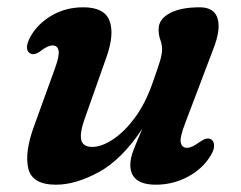

<svg xmlns="http://www.w3.org/2000/svg" viewBox="-20 -494 660 526"><path d="M558 -112.5Q566 -107.5 566.5 -95.8Q567 -84 557.5 -68.5Q536 -32 495 -10Q454 12 407 12Q337 12 337 -42.5Q337 -61 346.5 -85Q356 -109 370 -141.5Q313.5 -56.5 250.2 -22.2Q187 12 133.5 12Q68 12 57.5 -32.5Q47 -77 73.5 -149L130.5 -306.5Q143 -340.5 140.5 -355Q138 -369.5 124 -369.5Q110.5 -369.5 91 -354Q73.5 -341 62 -348Q45.5 -359 62.5 -392Q82.5 -428.5 121.2 -451.2Q160 -474 208 -474Q266 -474 280 -437.2Q294 -400.5 271.5 -337L213.5 -173Q198 -130.5 202.5 -111Q207 -91.5 233 -91.5Q258 -91.5 289 -111.8Q320 -132 348.8 -170.5Q377.5 -209 397 -264Q412 -306 418 -325.8Q424 -345.5 424 -358.5Q424 -372 419.2 -384.8Q414.5 -397.5 414.5 -414Q414.5 -441 444.5 -457.5Q474.5 -474 527 -474Q567 -474 576.2 -443.2Q585.5 -412.5 563.5 -357.5L487.5 -157Q472.5 -118.5 475.2 -103.8Q478 -89 492.5 -89Q505.5 -89 527 -105Q546.5 -119 558 -112.5Z"/></svg>

Font: Fraunces 9pt S050 SemiBold
Style: Italic
Weight: 600
Italic angle: -16°
Version: Version 1.000; ttfautohint (v1.8.3)